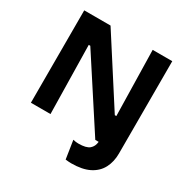

<svg xmlns="http://www.w3.org/2000/svg" viewBox="-190 -824 1158 1188"><g transform="rotate(30 389.0 -230.0)"><path d="M74 0V-660H262L562 -193H573L563 -660H703V0Q703 58 679.5 103.5Q656 149 606 174.5Q556 200 476 200Q463 200 436 197L416 67Q427 70 437 71Q447 72 455 72Q510 72 532.5 53Q555 34 558 0H534L216 -489H205L214 0Z"/></g></svg>

Font: Bricolage Grotesque 12pt Bricolage Grotesque 10pt Regular
Style: Bold
Weight: 700
Designer: Mathieu Triay
Foundry: Atelier Triay
Version: Version 1.001; ttfautohint (v1.8.4.7-5d5b);gftools[0.9.33.de